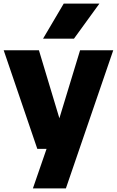

<svg xmlns="http://www.w3.org/2000/svg" viewBox="-24 -828 650 1068"><path d="M159 220 235 0 300.5 -151 421.5 -548.5H606L342.5 220ZM183.5 0 -3.5 -548.5H192.5L357.5 0ZM215.5 -613 330.5 -808H529L387.5 -613Z"/></svg>

Font: Encode Sans Condensed Thin ExtraBold
Style: Regular
Weight: 800
Version: Version 3.002